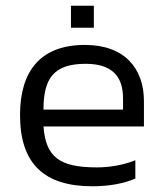

<svg xmlns="http://www.w3.org/2000/svg" viewBox="-20 -641 573 671"><path d="M228 -544H308V-621H228ZM132 -199H483V-288C483 -400 417 -484 277 -484C120 -484 50 -391 50 -239C50 -69 134 10 303 10C359 10 412 1 453 -17V-81C414 -65 365 -56 319 -56C189 -56 140 -91 132 -199ZM279 -418C372 -418 410 -374 410 -297V-258H132C132 -365 166 -418 279 -418Z"/></svg>

Font: Kanit Light
Style: Regular
Weight: 300
Designer: Katatrad Team
Foundry: CadsonDemak
Version: Version 1.000;PS 001.000;hotconv 1.0.88;makeotf.lib2.5.64775